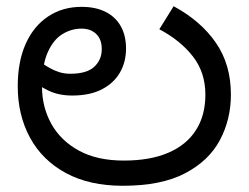

<svg xmlns="http://www.w3.org/2000/svg" viewBox="-20 -585 799 617"><path d="M375 12Q267 12 191.5 -29Q116 -70 76.5 -142.5Q37 -215 37 -308Q37 -387 62.5 -444Q88 -501 134.5 -532Q181 -563 242 -563Q287 -563 319 -547Q351 -531 368 -501Q385 -471 385 -429Q385 -386 365.5 -352Q346 -318 307.5 -298Q269 -278 212 -278Q190 -278 171 -282Q152 -286 136.5 -293.5Q121 -301 108 -309L118 -380Q128 -373 141.5 -365.5Q155 -358 171 -353Q187 -348 206 -348Q259 -348 283 -370.5Q307 -393 307 -427Q307 -459 289 -476Q271 -493 242 -493Q209 -493 180 -475Q151 -457 133 -416Q115 -375 115 -306Q115 -241 145 -187Q175 -133 233.5 -101Q292 -69 378 -69Q462 -69 520.5 -94Q579 -119 609.5 -166.5Q640 -214 640 -281Q640 -352 600 -403.5Q560 -455 492 -491L538 -565Q625 -518 673.5 -448Q722 -378 722 -281Q722 -201 686.5 -134.5Q651 -68 574.5 -28Q498 12 375 12Z"/></svg>

Font: ukannada15
Style: Book
Weight: 400
Designer: Jelle Bosma - Monotype Design Team
Foundry: Monotype Imaging Inc.
Version: Version 2.003